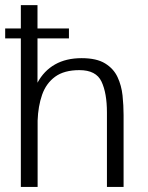

<svg xmlns="http://www.w3.org/2000/svg" viewBox="-20 -740 585 760"><path d="M0.5 -587.9V-627.4H252.9V-587.9ZM62.5 0V-719.7H128.4V-412.6Q153.8 -460 197.8 -484.9Q241.7 -509.8 303.2 -509.8Q362.3 -509.8 396 -489Q429.7 -468.3 445.3 -434.8Q460.9 -401.4 465.1 -361.8Q469.2 -322.3 469.2 -284.7V0H403.3V-294.4Q403.3 -371.6 381.8 -417Q360.4 -462.4 294.4 -462.4Q233.9 -462.4 198.2 -436.3Q162.6 -410.2 146.7 -365Q130.9 -319.8 128.9 -262.7V0Z"/></svg>

Font: Pontano Sans Light
Style: Regular
Weight: 300
Designer: Vernon Adams
Foundry: Vernon Adams
Version: Version 2.001